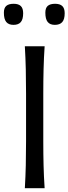

<svg xmlns="http://www.w3.org/2000/svg" viewBox="-36 -994 361 1014"><path d="M95.2 0H199.7Q195.5 -62.6 194.1 -120.6Q192.6 -178.5 192.6 -248V-499.4Q192.6 -569.8 194.1 -628.2Q195.5 -686.5 199.7 -749.5H95.2Q98.9 -686.5 100.2 -628.2Q101.6 -569.8 101.6 -499.4V-248Q101.6 -178.5 100.2 -120.6Q98.9 -62.6 95.2 0ZM253.6 -862.7Q280 -862.7 292.8 -877.4Q305.6 -892 305.6 -924.1Q305.6 -950 293.1 -962Q280.6 -974 255 -974Q229 -974 216.2 -963Q203.5 -952.1 203.5 -926.9Q203.5 -893.2 215.8 -878Q228.1 -862.7 253.6 -862.7ZM35.1 -862.7Q61.5 -862.7 73.9 -877.4Q86.3 -892 86.3 -924.1Q86.3 -950 74 -962Q61.7 -974 36.1 -974Q10.1 -974 -2.7 -963Q-15.5 -952.1 -15.5 -926.9Q-15.5 -893.2 -3 -878Q9.6 -862.7 35.1 -862.7Z"/></svg>

Font: Pinar FD VF
Style: Regular
Weight: 300
Designer: Amin Abedi
Version: Version 2.000